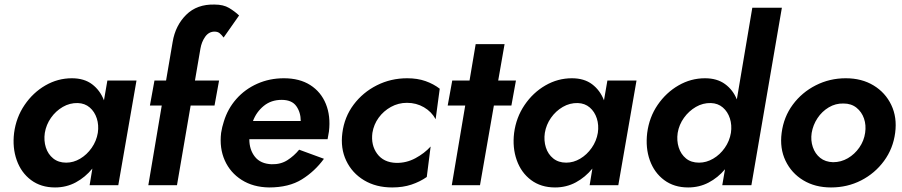

<svg xmlns="http://www.w3.org/2000/svg" viewBox="-20 -814 3966 844"><path d="M177 -230Q183 -266 204 -296Q225 -326 256 -344Q287 -362 322 -361Q353 -360 374.5 -341.5Q396 -323 405.5 -293.5Q415 -264 410 -230Q404 -194 383 -164Q362 -134 332.5 -116.5Q303 -99 271 -99Q237 -99 214 -117.5Q191 -136 181.5 -166Q172 -196 177 -230ZM42 -230Q34 -165 53.5 -110Q73 -55 116.5 -22.5Q160 10 222 10Q272 10 313.5 -12.5Q355 -35 386 -73L374 0H500L580 -460H452L437 -373Q420 -417 385 -443.5Q350 -470 296 -470Q234 -470 179.5 -438.5Q125 -407 88 -352.5Q51 -298 42 -230Z M963 -649 1031 -746Q1012 -764 987 -779Q962 -794 923 -794Q846 -796 798.5 -749Q751 -702 739 -630L710 -460H659L639 -350H691L632 0H758L818 -350H923L943 -460H837L861 -600Q866 -630 882 -652.5Q898 -675 923 -675Q937 -675 945.5 -668Q954 -661 963 -649Z M1076 -202H1420L1426 -236Q1434 -304 1412.5 -357Q1391 -410 1344 -440Q1297 -470 1228 -470Q1165 -470 1111 -446Q1057 -422 1019 -379Q981 -336 964 -280Q960 -268 957 -255.5Q954 -243 952 -230Q944 -163 968 -109Q992 -55 1042.5 -23Q1093 9 1163 10Q1250 10 1307 -25.5Q1364 -61 1404 -116L1295 -156Q1273 -129 1243.5 -110Q1214 -91 1174 -92Q1125 -94 1100.5 -125Q1076 -156 1076 -202ZM1092 -282Q1107 -322 1139.5 -348.5Q1172 -375 1218 -375Q1263 -375 1282.5 -347.5Q1302 -320 1302 -282Z M1617 -230Q1623 -267 1644.5 -296.5Q1666 -326 1698.5 -344Q1731 -362 1769 -362Q1810 -362 1843.5 -342.5Q1877 -323 1895 -290L1913 -424Q1886 -445 1850.5 -457.5Q1815 -470 1770 -470Q1698 -470 1636.5 -439Q1575 -408 1534.5 -354Q1494 -300 1485 -230Q1476 -162 1502 -107.5Q1528 -53 1580.5 -21.5Q1633 10 1704 10Q1751 10 1788.5 -2.5Q1826 -15 1856 -36L1873 -170Q1846 -140 1806 -118.5Q1766 -97 1721 -98Q1666 -100 1638 -138Q1610 -176 1617 -230Z M2071 -620 2044 -460H1968L1948 -350H2025L1966 0H2090L2151 -350H2228L2248 -460H2170L2198 -620Z M2375 -230Q2381 -266 2402 -296Q2423 -326 2454 -344Q2485 -362 2520 -361Q2551 -360 2572.5 -341.5Q2594 -323 2603.5 -293.5Q2613 -264 2608 -230Q2602 -194 2581 -164Q2560 -134 2530.5 -116.5Q2501 -99 2469 -99Q2435 -99 2412 -117.5Q2389 -136 2379.5 -166Q2370 -196 2375 -230ZM2240 -230Q2232 -165 2251.5 -110Q2271 -55 2314.5 -22.5Q2358 10 2420 10Q2470 10 2511.5 -12.5Q2553 -35 2584 -73L2572 0H2698L2778 -460H2650L2635 -373Q2618 -417 2583 -443.5Q2548 -470 2494 -470Q2432 -470 2377.5 -438.5Q2323 -407 2286 -352.5Q2249 -298 2240 -230Z M2959 -230Q2965 -266 2986.5 -296Q3008 -326 3039 -344Q3070 -362 3105 -361Q3136 -360 3157.5 -341.5Q3179 -323 3188.5 -293.5Q3198 -264 3193 -230Q3187 -194 3166 -164Q3145 -134 3115 -116.5Q3085 -99 3053 -99Q3018 -99 2995.5 -117.5Q2973 -136 2963.5 -166Q2954 -196 2959 -230ZM2825 -230Q2817 -164 2836.5 -109.5Q2856 -55 2899.5 -22.5Q2943 10 3005 10Q3054 10 3095 -11.5Q3136 -33 3167 -70L3155 0H3283L3417 -780H3287L3219 -377Q3202 -419 3167 -444.5Q3132 -470 3079 -470Q3017 -470 2962.5 -438.5Q2908 -407 2871 -353Q2834 -299 2825 -230Z M3548 -230Q3554 -265 3573.5 -294.5Q3593 -324 3623 -342Q3653 -360 3688 -359Q3722 -359 3745 -340.5Q3768 -322 3778 -293Q3788 -264 3783 -230Q3778 -195 3757.5 -165.5Q3737 -136 3707 -118.5Q3677 -101 3642 -101Q3608 -102 3585.5 -120Q3563 -138 3553 -167.5Q3543 -197 3548 -230ZM3416 -230Q3407 -162 3433 -107.5Q3459 -53 3511 -21.5Q3563 10 3633 10Q3705 10 3765.5 -21Q3826 -52 3866 -106.5Q3906 -161 3915 -230Q3924 -298 3898 -352.5Q3872 -407 3820 -438.5Q3768 -470 3698 -470Q3627 -470 3566 -439Q3505 -408 3465 -354Q3425 -300 3416 -230Z"/></svg>

Font: Jost* 600 Semi Italic
Style: Italic
Weight: 600
Italic angle: -10°
Version: Version 3.200; ttfautohint (v0.97) -l 8 -r 50 -G 200 -x 14 -